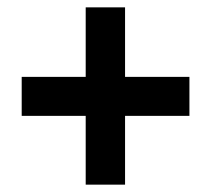

<svg xmlns="http://www.w3.org/2000/svg" viewBox="-20 -699 575 522"><path d="M213 -197H320V-384H495V-490H320V-679H213V-490H39V-384H213Z"/></svg>

Font: Noto Sans Kannada UI SemiCondensed
Style: Bold
Weight: 700
Width: 4
Designer: Jelle Bosma - Monotype Design Team
Foundry: Monotype Imaging Inc.
Version: Version 2.005